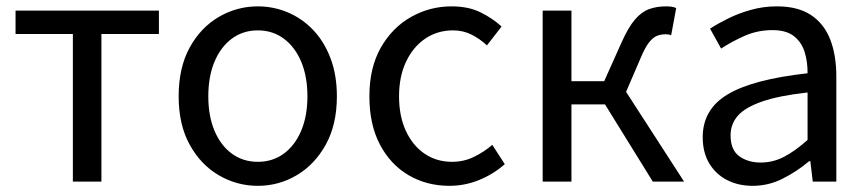

<svg xmlns="http://www.w3.org/2000/svg" viewBox="-20 -577 2757 610"><path d="M211.5 0V-469H29.4V-543.4H484.9V-469H302.2V0Z M799.1 13.4Q732.6 13.4 675 -20.3Q617.4 -54 582.5 -117.6Q547.6 -181.2 547.6 -271Q547.6 -361.9 582.5 -425.7Q617.4 -489.4 675 -523.1Q732.6 -556.8 799.1 -556.8Q848.9 -556.8 894.3 -537.7Q939.7 -518.6 974.8 -481.9Q1009.8 -445.3 1030 -392.1Q1050.3 -338.9 1050.3 -271Q1050.3 -181.2 1015.1 -117.6Q979.8 -54 922.7 -20.3Q865.7 13.4 799.1 13.4ZM799.1 -62.9Q846.2 -62.9 881.7 -88.9Q917.2 -114.9 937 -161.8Q956.7 -208.7 956.7 -271Q956.7 -333.8 937 -380.8Q917.2 -427.8 881.7 -454.2Q846.2 -480.5 799.1 -480.5Q752.1 -480.5 716.6 -454.2Q681.1 -427.8 661.4 -380.8Q641.8 -333.8 641.8 -271Q641.8 -208.7 661.4 -161.8Q681.1 -114.9 716.6 -88.9Q752.1 -62.9 799.1 -62.9Z M1407.9 13.4Q1335.9 13.4 1278.3 -20.3Q1220.7 -54 1187.1 -117.6Q1153.6 -181.2 1153.6 -271Q1153.6 -361.9 1189.9 -425.7Q1226.2 -489.4 1285.9 -523.1Q1345.5 -556.8 1414.8 -556.8Q1468 -556.8 1506.6 -537.8Q1545.1 -518.9 1573.5 -492.7L1527 -432.8Q1503.8 -454.3 1477.4 -467.4Q1451.1 -480.5 1419.1 -480.5Q1369.7 -480.5 1330.9 -454.2Q1292.2 -427.8 1270 -380.8Q1247.8 -333.8 1247.8 -271Q1247.8 -208.7 1269.2 -161.8Q1290.7 -114.9 1328.6 -88.9Q1366.5 -62.9 1416.3 -62.9Q1453.7 -62.9 1486 -78.7Q1518.3 -94.4 1544 -116.9L1583.7 -55.4Q1547.2 -23.3 1501.9 -5Q1456.6 13.4 1407.9 13.4Z M1704.1 0V-543.4H1795.5V-319.1H1899.6L1954.1 -440.8Q1976.2 -490.4 1997.4 -515Q2018.5 -539.6 2042.6 -548.2Q2066.8 -556.8 2096 -556.8Q2105.3 -556.8 2114 -555.6Q2122.6 -554.4 2128.3 -551.2L2112.3 -464.9Q2107.9 -466.9 2104 -467.5Q2100 -468.1 2094 -468.1Q2080 -468.1 2067.4 -463.2Q2054.8 -458.2 2042.2 -442.5Q2029.7 -426.7 2015.7 -393.5L1969.1 -285.2L2153.4 0H2054L1902.2 -245.3H1795.5V0Z M2371.2 13.4Q2325.9 13.4 2290.1 -4.9Q2254.2 -23.2 2233.4 -57.9Q2212.6 -92.5 2212.6 -141.3Q2212.6 -230.1 2292.5 -277.5Q2372.3 -325 2545.7 -344.2Q2546.1 -379.4 2536.8 -410.5Q2527.5 -441.7 2503.2 -461.5Q2478.9 -481.3 2434 -481.3Q2386.6 -481.3 2345.1 -462.8Q2303.7 -444.3 2271 -422.7L2235.9 -486Q2261 -502.3 2293.8 -518.5Q2326.6 -534.7 2365.9 -545.7Q2405.1 -556.8 2448.5 -556.8Q2515.2 -556.8 2556.8 -529.1Q2598.3 -501.4 2617.7 -451.5Q2637.1 -401.6 2637.1 -334V0H2562.2L2554.5 -64.9H2550.7Q2512.6 -32.7 2467.3 -9.7Q2421.9 13.4 2371.2 13.4ZM2396.8 -60.6Q2436 -60.6 2471.3 -79Q2506.5 -97.4 2545.7 -132.4V-283.2Q2454.7 -273.1 2400.8 -254.3Q2347 -235.5 2324 -209.1Q2301.1 -182.6 2301.1 -147.4Q2301.1 -100.4 2328.9 -80.5Q2356.6 -60.6 2396.8 -60.6Z"/></svg>

Font: Shanggu Sans SC VF
Style: Regular
Weight: 250
Designer: GuiWonder
Version: Version 1.021